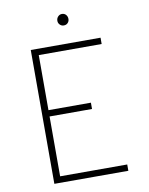

<svg xmlns="http://www.w3.org/2000/svg" viewBox="-93 -922 768 989"><g transform="rotate(-10 291.0 -427.5)"><path d="M110 -700H475V-667H146V-379H368V-346H146V-33H497V0H110ZM271 -824Q271 -837 279.5 -846Q288 -855 300 -855Q313 -855 321 -846Q329 -837 329 -824Q329 -812 321 -803.5Q313 -795 300 -795Q288 -795 279.5 -803.5Q271 -812 271 -824Z"/></g></svg>

Font: Overpass Thin
Style: Regular
Weight: 100
Designer: Delve Withrington, Thomas Jockin
Foundry: Delve Fonts
Version: Version 3.000;DELV;Overpass